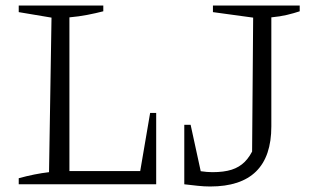

<svg xmlns="http://www.w3.org/2000/svg" viewBox="-20 -669 1137 697"><path d="M525 -259H547V0H48V-22Q77 -30 104.5 -35.5Q132 -41 158 -44L167 -605L48 -625V-649H355V-628Q328 -621 297 -615Q266 -609 232 -606V-48H489ZM649 0 658 -58Q685 -51 708.5 -47.5Q732 -44 751 -44Q793 -44 821 -53Q849 -62 868.5 -81.5Q888 -101 902 -133L895 -94L899 -605L753 -625V-649H1068V-628Q1047 -621 1022 -615Q997 -609 965 -606V-210Q965 8 743 8Q721 8 698 5.5Q675 3 649 0ZM649 0V-216H672L719 0Z"/></svg>

Font: Piazzolla 24pt Light
Style: Regular
Weight: 300
Designer: Juan Pablo del Peral
Foundry: Huerta Tipografica
Version: Version 2.005